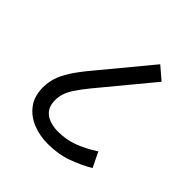

<svg xmlns="http://www.w3.org/2000/svg" viewBox="-171 -763 893 893"><g transform="rotate(45 275.5 -316.0)"><path d="M273 0Q222 0 176 -18Q130 -36 101 -74Q72 -112 72 -171Q72 -202 81.5 -233Q91 -264 114.5 -301Q138 -338 180 -388L382 -632L444 -579L233 -324Q203 -287 185.5 -260.5Q168 -234 161 -212.5Q154 -191 154 -168Q154 -134 169 -113.5Q184 -93 210 -83.5Q236 -74 268 -74Q319 -74 366 -91Q413 -108 465 -142L501 -68Q455 -41 399 -20.5Q343 0 273 0Z"/></g></svg>

Font: Noto Sans Ambassadori
Style: Regular
Weight: 400
Designer: Monotype Design Team
Foundry: Monotype Imaging Inc.
Version: Version 2.013